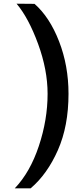

<svg xmlns="http://www.w3.org/2000/svg" viewBox="-20 -810 445 1040"><path d="M167 -789.1Q249 -717.3 300 -585.7Q351.1 -454.1 351.1 -301.8Q351.1 -127 293.5 3.4Q235.8 133.8 146 210H60.1Q143.1 123 190.4 -19Q237.8 -161.1 237.8 -301.8Q237.8 -431.6 186.3 -572.3Q134.8 -712.9 69.8 -790Z"/></svg>

Font: Oakes Grotesk
Style: Bold
Weight: 700
Designer: Samuel Oakes
Foundry: Samuel Oakes
Version: Version 1.0 | wf-rip DC20170320